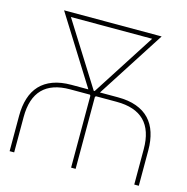

<svg xmlns="http://www.w3.org/2000/svg" viewBox="-107 -828 904 930"><g transform="rotate(15 345.0 -363.5)"><path d="M670.5 0H647.7V-177.6Q647.7 -365.1 461.6 -365.1H357.2L353.7 -359.7V0H331V-360.1L327.8 -365.1H228.7Q45.5 -365.1 45.5 -177.6V0H22.7V-177.6Q22.7 -226.6 35 -265.6Q47.2 -304.7 72.6 -331.9Q98 -359 136.9 -373.4Q175.8 -387.8 228.7 -387.8H313.6L100.9 -727.3H590.2L371.8 -387.8H461.6Q515.6 -387.8 555 -373.4Q594.5 -359 620 -332Q645.6 -305 658 -266Q670.5 -226.9 670.5 -177.6ZM345.2 -387.8 548.7 -704.5H141.3L340.6 -387.8Z"/></g></svg>

Font: Linik Sans Thin
Style: Regular
Weight: 100
Designer: Fonts by Rasmus Andersson / Changes by Cristiano Sobral with parts from Marc Monis
Foundry: rsms
Version: Version 3.020; ttfautohint (v1.6)